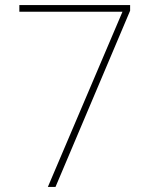

<svg xmlns="http://www.w3.org/2000/svg" viewBox="-20 -734 591 754"><path d="M461 -688H56V-714H491V-692L198 0H168Z"/></svg>

Font: Noto Sans Bengali UI Thin
Style: Regular
Weight: 100
Designer: Jelle Bosma - Monotype Design Team
Foundry: Monotype Imaging Inc.
Version: Version 2.003; ttfautohint (v1.8.4.7-5d5b)